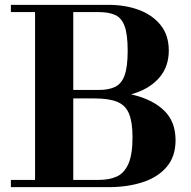

<svg xmlns="http://www.w3.org/2000/svg" viewBox="-20 -774 791 794"><path d="M25 0V-30H388Q432 -30 463 -44Q494 -58 511 -96.5Q528 -135 528 -206Q528 -269 513.5 -304Q499 -339 464.5 -353Q430 -367 371 -367L341 -402Q450 -402 532 -381.5Q614 -361 660 -315.5Q706 -270 706 -194Q706 -127 669.5 -84Q633 -41 570 -20.5Q507 0 428 0ZM125 -15V-754H283V-15ZM228 -367V-402H388Q430 -402 456.5 -415Q483 -428 495.5 -463Q508 -498 508 -564Q508 -631 495.5 -665.5Q483 -700 456.5 -712Q430 -724 388 -724H25V-754H428Q498 -754 554.5 -733Q611 -712 644.5 -670Q678 -628 678 -565Q678 -500 641 -455.5Q604 -411 539 -389Q474 -367 388 -367Z"/></svg>

Font: Libre Bodoni
Style: Bold
Weight: 700
Designer: Pablo Impallari, Rodrigo Fuenzalida
Foundry: Impallari Type
Version: Version 2.005;gftools[0.9.23]